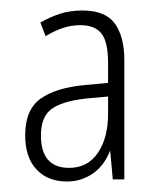

<svg xmlns="http://www.w3.org/2000/svg" viewBox="-20 -742 311 366"><path d="M137 -722Q181 -722 199 -697Q217 -672 217 -627V-400H195L190 -455Q178 -425 156 -410.5Q134 -396 108 -396Q71 -396 49.5 -419Q28 -442 28 -484Q28 -533 57.5 -554Q87 -575 143 -580L186 -584V-622Q186 -662 173.5 -678Q161 -694 133 -694Q115 -694 98 -688Q81 -682 67 -673L57 -699Q74 -709 93.5 -715.5Q113 -722 137 -722ZM153 -555Q105 -551 81.5 -536.5Q58 -522 58 -484Q58 -422 112 -422Q147 -422 166.5 -450.5Q186 -479 186 -525V-558Z"/></svg>

Font: Noto Sans Lao ExtraCondensed ExtraLight
Style: Regular
Weight: 200
Width: 2
Designer: Monotype Design Team
Foundry: Monotype Imaging Inc.
Version: Version 2.003; ttfautohint (v1.8.4.7-5d5b)